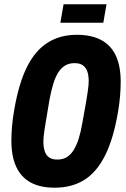

<svg xmlns="http://www.w3.org/2000/svg" viewBox="-20 -862 587 894"><path d="M235 12Q167 12 122.5 -12.5Q78 -37 55.5 -85.5Q33 -134 33 -207Q33 -239 36 -274Q39 -309 46 -349Q67 -473 105.5 -550Q144 -627 202 -663.5Q260 -700 338 -700Q406 -700 451.5 -675.5Q497 -651 519.5 -602.5Q542 -554 542 -481Q542 -450 539 -414Q536 -378 529 -338Q508 -215 469 -137.5Q430 -60 372 -24Q314 12 235 12ZM247 -119Q272 -119 290.5 -130Q309 -141 322.5 -162.5Q336 -184 346 -215Q356 -246 363 -287Q373 -342 379 -376.5Q385 -411 388 -431.5Q391 -452 392 -464Q393 -476 393 -484Q393 -512 386 -530.5Q379 -549 365 -558.5Q351 -568 327 -568Q302 -568 283.5 -557Q265 -546 251.5 -525Q238 -504 228.5 -473Q219 -442 211 -401Q202 -346 196 -311.5Q190 -277 187 -256.5Q184 -236 183 -224Q182 -212 182 -204Q182 -176 188.5 -157Q195 -138 209.5 -128.5Q224 -119 247 -119ZM261 -756 276 -842H476L461 -756Z"/></svg>

Font: Archivo ExtraCondensed ExtraBold
Style: Italic
Weight: 800
Width: 2
Italic angle: -10°
Designer: Hector Gatti
Foundry: Omnibus-Type
Version: Version 2.001